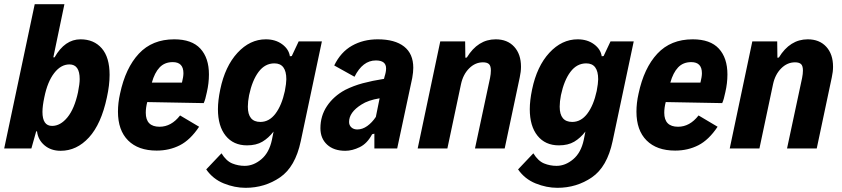

<svg xmlns="http://www.w3.org/2000/svg" viewBox="-23 -710 4026 918"><path d="M501 -352Q501 -303 488 -244Q461 -117 402.5 -53Q344 11 267 11Q221 11 190 -15Q159 -41 154 -82H150L127 0H-3L143 -690H285L232 -436H238Q287 -522 362 -522Q426 -522 463.5 -479Q501 -436 501 -352ZM358 -332Q358 -402 309 -402Q268 -402 236 -360.5Q204 -319 189 -245Q180 -203 180 -175Q180 -108 226 -108Q266 -108 299.5 -149Q333 -190 350 -269Q358 -309 358 -332Z M976 -354Q976 -312 966 -269Q959 -234 951 -217L681 -222Q674 -195 674 -171Q674 -104 740 -104Q796 -104 838 -158L929 -104Q887 -41 837 -15.5Q787 10 726 10Q638 10 589.5 -38.5Q541 -87 541 -176Q541 -218 551 -262Q577 -385 641 -453.5Q705 -522 810 -522Q894 -522 935 -477.5Q976 -433 976 -354ZM703 -315H847Q854 -343 854 -360Q854 -413 803 -413Q764 -413 740 -387.5Q716 -362 703 -315Z M1516 -512 1415 -35Q1389 88 1316 138Q1243 188 1151 188Q1099 188 1047 167Q995 146 963 100L1036 23Q1059 60 1087.5 71.5Q1116 83 1147 83Q1189 83 1226.5 51.5Q1264 20 1277 -41L1285 -81Q1261 -50 1231.5 -32.5Q1202 -15 1158 -15Q1093 -15 1056 -61Q1019 -107 1019 -188Q1019 -229 1030 -282Q1053 -393 1112.5 -457.5Q1172 -522 1248 -522Q1294 -522 1326 -498.5Q1358 -475 1363 -441L1372 -442L1405 -512ZM1346 -331Q1346 -407 1289 -407Q1244 -407 1213.5 -366.5Q1183 -326 1168 -255Q1162 -224 1162 -200Q1162 -127 1222 -127Q1264 -127 1294 -166.5Q1324 -206 1339 -275Q1346 -312 1346 -331Z M1953 -386Q1953 -365 1948 -337L1876 0H1767V-71L1756 -68Q1733 -24 1697 -6.5Q1661 11 1628 11Q1573 11 1541 -18.5Q1509 -48 1509 -97Q1509 -156 1540.5 -203Q1572 -250 1627 -280Q1667 -300 1711.5 -312Q1756 -324 1813 -333L1816 -345Q1823 -366 1823 -383Q1823 -421 1774 -421Q1711 -421 1672 -343L1575 -397Q1606 -461 1660 -491.5Q1714 -522 1783 -522Q1865 -522 1909 -487.5Q1953 -453 1953 -386ZM1774 -151 1792 -240Q1737 -231 1705 -210Q1646 -173 1646 -127Q1646 -111 1657 -101Q1668 -91 1685 -91Q1710 -91 1733 -107.5Q1756 -124 1774 -151Z M2082 -512H2201L2202 -434L2209 -435Q2262 -522 2347 -522Q2403 -522 2435.5 -486.5Q2468 -451 2468 -391Q2468 -367 2462 -340L2390 0H2248L2320 -337Q2324 -357 2324 -373Q2324 -395 2315 -403.5Q2306 -412 2286 -412Q2249 -412 2220 -383Q2191 -354 2181 -307L2116 0H1974Z M3007 -512 2906 -35Q2880 88 2807 138Q2734 188 2642 188Q2590 188 2538 167Q2486 146 2454 100L2527 23Q2550 60 2578.5 71.5Q2607 83 2638 83Q2680 83 2717.5 51.5Q2755 20 2768 -41L2776 -81Q2752 -50 2722.5 -32.5Q2693 -15 2649 -15Q2584 -15 2547 -61Q2510 -107 2510 -188Q2510 -229 2521 -282Q2544 -393 2603.5 -457.5Q2663 -522 2739 -522Q2785 -522 2817 -498.5Q2849 -475 2854 -441L2863 -442L2896 -512ZM2837 -331Q2837 -407 2780 -407Q2735 -407 2704.5 -366.5Q2674 -326 2659 -255Q2653 -224 2653 -200Q2653 -127 2713 -127Q2755 -127 2785 -166.5Q2815 -206 2830 -275Q2837 -312 2837 -331Z M3455 -354Q3455 -312 3445 -269Q3438 -234 3430 -217L3160 -222Q3153 -195 3153 -171Q3153 -104 3219 -104Q3275 -104 3317 -158L3408 -104Q3366 -41 3316 -15.5Q3266 10 3205 10Q3117 10 3068.5 -38.5Q3020 -87 3020 -176Q3020 -218 3030 -262Q3056 -385 3120 -453.5Q3184 -522 3289 -522Q3373 -522 3414 -477.5Q3455 -433 3455 -354ZM3182 -315H3326Q3333 -343 3333 -360Q3333 -413 3282 -413Q3243 -413 3219 -387.5Q3195 -362 3182 -315Z M3574 -512H3693L3694 -434L3701 -435Q3754 -522 3839 -522Q3895 -522 3927.5 -486.5Q3960 -451 3960 -391Q3960 -367 3954 -340L3882 0H3740L3812 -337Q3816 -357 3816 -373Q3816 -395 3807 -403.5Q3798 -412 3778 -412Q3741 -412 3712 -383Q3683 -354 3673 -307L3608 0H3466Z"/></svg>

Font: Decalotype
Style: Bold Italic
Weight: 700
Italic angle: -12°
Designer: Alfredo Marco Pradil
Foundry: Alfredo Marco Pradil
Version: Version 1.0